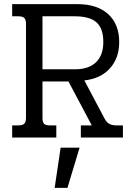

<svg xmlns="http://www.w3.org/2000/svg" viewBox="-20 -667 655 931"><path d="M39 -59H68Q90 -59 98 -67.5Q106 -76 106 -95V-552Q106 -571 98 -579.5Q90 -588 68 -588H39V-647H355Q451 -647 504.5 -598.5Q558 -550 558 -463Q558 -386 513.5 -336Q469 -286 389 -277L487 -92Q496 -74 510 -66.5Q524 -59 545 -59H576V0H372V-59H425L312 -272H186V-94Q186 -75 193.5 -67Q201 -59 222 -59H253V0H39ZM343 -331Q411 -331 446 -365.5Q481 -400 481 -463Q481 -529 448 -558.5Q415 -588 343 -588H186V-331ZM274 49H366L307 244H245Z"/></svg>

Font: Pridi Light
Style: Regular
Weight: 300
Designer: Katatrad Team
Foundry: CadsonDemak
Version: Version 1.003